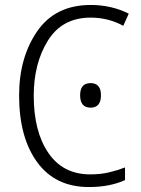

<svg xmlns="http://www.w3.org/2000/svg" viewBox="-20 -744 567 774"><path d="M346 -673Q416 -673 477 -640L499 -689Q429 -724 346 -724Q203 -724 130 -618Q57 -512 57 -359Q57 -190 130 -90Q203 10 338 10Q383 10 419.5 2.5Q456 -5 484 -18V-69Q456 -58 421 -49.5Q386 -41 344 -41Q234 -41 175 -127.5Q116 -214 116 -358Q116 -489 173.5 -581Q231 -673 346 -673ZM303 -360Q303 -310 345 -310Q387 -310 387 -360Q387 -409 345 -409Q303 -409 303 -360Z"/></svg>

Font: Noto Sans UI SemiCondensed Light
Style: Regular
Weight: 300
Width: 4
Designer: Monotype Design Team
Foundry: Monotype Imaging Inc.
Version: Version 1.901